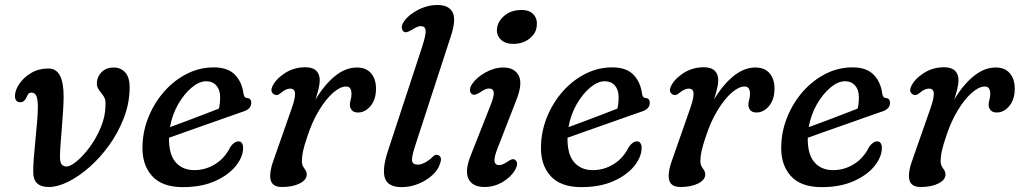

<svg xmlns="http://www.w3.org/2000/svg" viewBox="-20 -738 4079 768"><path d="M113 -49Q112.5 -71.5 115.2 -106Q118 -140.5 121.8 -179Q125.5 -217.5 128.5 -253Q131.5 -288.5 131.5 -312.5Q131 -343 125 -355.2Q119 -367.5 106 -367.5Q97 -367.5 92.8 -361.5Q88.5 -355.5 85.5 -347.5Q76.5 -329 61.5 -329Q39 -329 40 -356.5Q41 -379 58.2 -404Q75.5 -429 105.2 -446.5Q135 -464 173 -464Q205.5 -464 220 -435.2Q234.5 -406.5 234.5 -352Q234.5 -327 232.2 -292.8Q230 -258.5 227 -222.2Q224 -186 221.8 -155Q219.5 -124 220 -106Q220.5 -72 246 -72Q261.5 -72 287 -93Q312.5 -114 338.8 -149.5Q365 -185 383.2 -228.5Q401.5 -272 402 -316Q403 -334.5 399.5 -343.2Q396 -352 387.5 -363Q378 -373.5 372.5 -383.8Q367 -394 367.5 -407Q368.5 -432 387 -450Q405.5 -468 434 -468Q464.5 -468 482.2 -446.8Q500 -425.5 498.5 -381.5Q497 -320.5 474.2 -263Q451.5 -205.5 415.8 -156Q380 -106.5 337.5 -69.2Q295 -32 252.8 -11Q210.5 10 175.5 10Q113 10 113 -49Z M952.5 -147Q952.5 -111 923.5 -74.5Q894.5 -38 840.5 -13.8Q786.5 10.5 711.5 10.5Q627.5 10.5 587.2 -35.2Q547 -81 550 -156Q552 -217.5 575.5 -273.5Q599 -329.5 638.2 -373.5Q677.5 -417.5 728 -443Q778.5 -468.5 835 -468.5Q891.5 -468.5 920 -438.8Q948.5 -409 954 -363Q957 -346.5 967.5 -346Q985 -345.5 985 -326.5Q985 -301.5 952 -291.5Q921.5 -281 882.2 -267Q843 -253 801.5 -238.5Q760 -224 722 -210.5Q684 -197 656 -187Q655 -121 682.5 -89.2Q710 -57.5 757 -57.5Q802 -57.5 840.8 -81.5Q879.5 -105.5 901.5 -150.5Q917.5 -172.5 933.5 -172.5Q943.5 -172.5 948 -165Q952.5 -157.5 952.5 -147ZM804.5 -413Q777 -413 746.8 -387.8Q716.5 -362.5 692.5 -320.8Q668.5 -279 660 -229.5Q687.5 -239.5 722.2 -252.5Q757 -265.5 792 -279Q827 -292.5 855.5 -303.5Q860.5 -322 860.5 -349.5Q860.5 -378.5 845.5 -395.8Q830.5 -413 804.5 -413Z M1081.5 -358.5Q1074 -359.5 1068.5 -367.8Q1063 -376 1068.5 -390Q1081.5 -420.5 1118.5 -444.8Q1155.5 -469 1201.5 -469Q1230.5 -469 1244.8 -455.2Q1259 -441.5 1259 -417.5Q1259 -402 1254 -381.8Q1249 -361.5 1242 -339.5Q1276.5 -398 1319.2 -433Q1362 -468 1407.5 -468Q1444.5 -468 1464.2 -445Q1484 -422 1484 -383.5Q1484 -340 1462.2 -314Q1440.5 -288 1412 -288Q1395 -288 1387.2 -297.5Q1379.5 -307 1379.5 -318.5Q1379.5 -328.5 1382.8 -339.2Q1386 -350 1386 -363.5Q1386 -376 1381 -384Q1376 -392 1364.5 -392Q1341 -392 1312.2 -366.8Q1283.5 -341.5 1256.2 -296.8Q1229 -252 1210 -194Q1197 -156 1192.2 -133.5Q1187.5 -111 1187.5 -93.5Q1187.5 -77 1197.2 -64.5Q1207 -52 1207 -40.5Q1207 -18.5 1178.8 -4.2Q1150.5 10 1108 10Q1068 10 1062 -20.5Q1056 -51 1078.5 -109.5L1147 -305Q1161 -345 1160.2 -364.2Q1159.5 -383.5 1140.5 -383.5Q1125.5 -383.5 1107.5 -369.5Q1101 -364 1094.5 -360.2Q1088 -356.5 1081.5 -358.5Z M1784 -595 1641.5 -157.5Q1626 -110.5 1628.2 -95Q1630.5 -79.5 1651 -79.5Q1666 -79.5 1683.5 -89.8Q1701 -100 1713 -113Q1724 -122.5 1734 -117Q1750.5 -109 1739.5 -82Q1732.5 -58.5 1709.2 -37.2Q1686 -16 1653.8 -2.8Q1621.5 10.5 1587 10.5Q1532 10.5 1519.8 -25.2Q1507.5 -61 1532 -135L1668 -549Q1684.5 -600 1682.5 -616.8Q1680.5 -633.5 1663 -633.5Q1655 -633.5 1646.5 -629.5Q1638 -625.5 1626.5 -618Q1617.5 -613 1609.8 -610.2Q1602 -607.5 1595.5 -611Q1588.5 -615.5 1587.2 -626.5Q1586 -637.5 1595.5 -651.5Q1613 -678 1651.2 -698Q1689.5 -718 1730 -718Q1775 -718 1790.2 -689.2Q1805.5 -660.5 1784 -595Z M2033 -562.5Q2000 -562.5 1982.5 -580.5Q1965 -598.5 1968 -624Q1971.5 -653.5 1998.2 -675.8Q2025 -698 2066 -698Q2099 -698 2114.8 -679.5Q2130.5 -661 2127 -633.5Q2124.5 -604.5 2098 -583.5Q2071.5 -562.5 2033 -562.5ZM1970.5 -145.5Q1955.5 -107.5 1958 -92.5Q1960.5 -77.5 1977.5 -77.5Q1989.5 -77.5 2012 -92.5Q2020 -98 2026.8 -100.5Q2033.5 -103 2040.5 -98.5Q2056.5 -87 2040 -57.5Q2024 -30 1990.5 -10Q1957 10 1917.5 10Q1870 10 1854 -22.5Q1838 -55 1864 -119L1940 -311.5Q1957 -352.5 1955 -368.2Q1953 -384 1935.5 -384Q1928 -384 1919 -379.8Q1910 -375.5 1899.5 -368Q1890 -362.5 1882.5 -360Q1875 -357.5 1868.5 -361Q1860.5 -366 1860 -377.2Q1859.5 -388.5 1868 -401.5Q1886.5 -428.5 1922 -448.2Q1957.5 -468 1993.5 -468Q2038 -468 2055 -435.2Q2072 -402.5 2043.5 -333Z M2546.5 -147Q2546.5 -111 2517.5 -74.5Q2488.5 -38 2434.5 -13.8Q2380.5 10.5 2305.5 10.5Q2221.5 10.5 2181.2 -35.2Q2141 -81 2144 -156Q2146 -217.5 2169.5 -273.5Q2193 -329.5 2232.2 -373.5Q2271.5 -417.5 2322 -443Q2372.5 -468.5 2429 -468.5Q2485.5 -468.5 2514 -438.8Q2542.5 -409 2548 -363Q2551 -346.5 2561.5 -346Q2579 -345.5 2579 -326.5Q2579 -301.5 2546 -291.5Q2515.5 -281 2476.2 -267Q2437 -253 2395.5 -238.5Q2354 -224 2316 -210.5Q2278 -197 2250 -187Q2249 -121 2276.5 -89.2Q2304 -57.5 2351 -57.5Q2396 -57.5 2434.8 -81.5Q2473.5 -105.5 2495.5 -150.5Q2511.5 -172.5 2527.5 -172.5Q2537.5 -172.5 2542 -165Q2546.5 -157.5 2546.5 -147ZM2398.5 -413Q2371 -413 2340.8 -387.8Q2310.5 -362.5 2286.5 -320.8Q2262.5 -279 2254 -229.5Q2281.5 -239.5 2316.2 -252.5Q2351 -265.5 2386 -279Q2421 -292.5 2449.5 -303.5Q2454.5 -322 2454.5 -349.5Q2454.5 -378.5 2439.5 -395.8Q2424.5 -413 2398.5 -413Z M2675.5 -358.5Q2668 -359.5 2662.5 -367.8Q2657 -376 2662.5 -390Q2675.5 -420.5 2712.5 -444.8Q2749.5 -469 2795.5 -469Q2824.5 -469 2838.8 -455.2Q2853 -441.5 2853 -417.5Q2853 -402 2848 -381.8Q2843 -361.5 2836 -339.5Q2870.5 -398 2913.2 -433Q2956 -468 3001.5 -468Q3038.5 -468 3058.2 -445Q3078 -422 3078 -383.5Q3078 -340 3056.2 -314Q3034.5 -288 3006 -288Q2989 -288 2981.2 -297.5Q2973.5 -307 2973.5 -318.5Q2973.5 -328.5 2976.8 -339.2Q2980 -350 2980 -363.5Q2980 -376 2975 -384Q2970 -392 2958.5 -392Q2935 -392 2906.2 -366.8Q2877.5 -341.5 2850.2 -296.8Q2823 -252 2804 -194Q2791 -156 2786.2 -133.5Q2781.5 -111 2781.5 -93.5Q2781.5 -77 2791.2 -64.5Q2801 -52 2801 -40.5Q2801 -18.5 2772.8 -4.2Q2744.5 10 2702 10Q2662 10 2656 -20.5Q2650 -51 2672.5 -109.5L2741 -305Q2755 -345 2754.2 -364.2Q2753.5 -383.5 2734.5 -383.5Q2719.5 -383.5 2701.5 -369.5Q2695 -364 2688.5 -360.2Q2682 -356.5 2675.5 -358.5Z M3507.5 -147Q3507.5 -111 3478.5 -74.5Q3449.5 -38 3395.5 -13.8Q3341.5 10.5 3266.5 10.5Q3182.5 10.5 3142.2 -35.2Q3102 -81 3105 -156Q3107 -217.5 3130.5 -273.5Q3154 -329.5 3193.2 -373.5Q3232.5 -417.5 3283 -443Q3333.5 -468.5 3390 -468.5Q3446.5 -468.5 3475 -438.8Q3503.5 -409 3509 -363Q3512 -346.5 3522.5 -346Q3540 -345.5 3540 -326.5Q3540 -301.5 3507 -291.5Q3476.5 -281 3437.2 -267Q3398 -253 3356.5 -238.5Q3315 -224 3277 -210.5Q3239 -197 3211 -187Q3210 -121 3237.5 -89.2Q3265 -57.5 3312 -57.5Q3357 -57.5 3395.8 -81.5Q3434.5 -105.5 3456.5 -150.5Q3472.5 -172.5 3488.5 -172.5Q3498.5 -172.5 3503 -165Q3507.5 -157.5 3507.5 -147ZM3359.5 -413Q3332 -413 3301.8 -387.8Q3271.5 -362.5 3247.5 -320.8Q3223.5 -279 3215 -229.5Q3242.5 -239.5 3277.2 -252.5Q3312 -265.5 3347 -279Q3382 -292.5 3410.5 -303.5Q3415.5 -322 3415.5 -349.5Q3415.5 -378.5 3400.5 -395.8Q3385.5 -413 3359.5 -413Z M3636.5 -358.5Q3629 -359.5 3623.5 -367.8Q3618 -376 3623.5 -390Q3636.5 -420.5 3673.5 -444.8Q3710.5 -469 3756.5 -469Q3785.5 -469 3799.8 -455.2Q3814 -441.5 3814 -417.5Q3814 -402 3809 -381.8Q3804 -361.5 3797 -339.5Q3831.5 -398 3874.2 -433Q3917 -468 3962.5 -468Q3999.5 -468 4019.2 -445Q4039 -422 4039 -383.5Q4039 -340 4017.2 -314Q3995.5 -288 3967 -288Q3950 -288 3942.2 -297.5Q3934.5 -307 3934.5 -318.5Q3934.5 -328.5 3937.8 -339.2Q3941 -350 3941 -363.5Q3941 -376 3936 -384Q3931 -392 3919.5 -392Q3896 -392 3867.2 -366.8Q3838.5 -341.5 3811.2 -296.8Q3784 -252 3765 -194Q3752 -156 3747.2 -133.5Q3742.5 -111 3742.5 -93.5Q3742.5 -77 3752.2 -64.5Q3762 -52 3762 -40.5Q3762 -18.5 3733.8 -4.2Q3705.5 10 3663 10Q3623 10 3617 -20.5Q3611 -51 3633.5 -109.5L3702 -305Q3716 -345 3715.2 -364.2Q3714.5 -383.5 3695.5 -383.5Q3680.5 -383.5 3662.5 -369.5Q3656 -364 3649.5 -360.2Q3643 -356.5 3636.5 -358.5Z"/></svg>

Font: Fraunces 9pt S100
Style: Italic
Weight: 400
Italic angle: -16°
Version: Version 1.000; ttfautohint (v1.8.3)